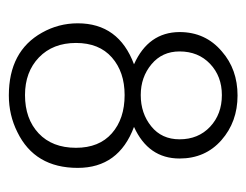

<svg xmlns="http://www.w3.org/2000/svg" viewBox="-81 -562 552 430"><g transform="rotate(90 195.0 -347.0)"><path d="M356 -245.1Q356 -148.9 275.9 -109.9Q237.8 -90.8 193.8 -90.8Q94.7 -90.8 53.2 -165Q32.2 -202.1 32.2 -245.1Q32.2 -336.9 124 -371.1Q52.2 -403.3 51.8 -473.1Q51.8 -531.2 95.2 -567.9Q135.3 -603 193.8 -603Q252.9 -603 293.9 -566.9Q335 -530.8 335 -473.1Q335 -403.3 264.2 -371.1Q356 -336.9 356 -245.1ZM292 -473.1Q292 -515.1 263.9 -541.5Q235.8 -567.9 192.9 -567.9Q150.9 -567.9 123 -541.5Q95.2 -515.1 95.2 -473.1Q95.2 -434.1 124 -410.2Q152.8 -386.2 192.9 -386.2Q233.9 -386.2 262.9 -409.7Q292 -433.1 292 -473.1ZM311 -241.2Q311 -293 278.6 -321.5Q246.1 -350.1 192.9 -350.1Q141.1 -350.1 108.6 -321.5Q76.2 -293 76.2 -241.2Q76.2 -189.5 108.6 -158.2Q141.1 -127 192.9 -127Q246.1 -127 278.6 -157.5Q311 -188 311 -241.2Z"/></g></svg>

Font: Kikakui Sans Pro
Style: Regular
Weight: 400
Version: 0.2